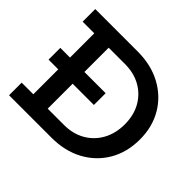

<svg xmlns="http://www.w3.org/2000/svg" viewBox="-171 -972 1189 1189"><g transform="rotate(45 423.5 -377.5)"><path d="M453.5 -432V-329H56.5V-432ZM350 0V-110.5H410Q488.5 -110.5 548 -144.8Q607.5 -179 640.8 -239.8Q674 -300.5 674 -380Q674 -458 640.8 -517.8Q607.5 -577.5 548 -611Q488.5 -644.5 410 -644.5H350V-755H411Q528.5 -755 617.5 -707Q706.5 -659 756.5 -574.5Q806.5 -490 806.5 -379.5Q806.5 -267.5 756.5 -182Q706.5 -96.5 617.5 -48.2Q528.5 0 411 0ZM39.5 0V-110.5H141.5V-644.5H39.5V-755H383V-644.5H267.5V-110.5H383V0Z"/></g></svg>

Font: Hepta Slab ExtraLight SemiBold
Style: Regular
Weight: 600
Version: Version 1.102